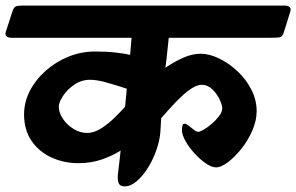

<svg xmlns="http://www.w3.org/2000/svg" viewBox="-78 -645 1059 686"><path d="M-57 -532 -33 -606Q-28 -620 -20.5 -622.5Q-13 -625 0 -625H938Q966 -625 959 -603L936 -529Q931 -513 920.5 -511.5Q910 -510 887 -510H525Q522 -485 519.5 -458.5Q517 -432 513 -403Q542 -423 575 -438Q608 -453 639 -453Q670 -453 705 -436Q740 -419 770.5 -390.5Q801 -362 820 -325Q839 -288 839 -248Q839 -214 823.5 -178.5Q808 -143 784.5 -113.5Q761 -84 736.5 -65.5Q712 -47 694 -47Q678 -47 657 -61.5Q636 -76 616.5 -97.5Q597 -119 584.5 -141.5Q572 -164 572 -180Q572 -186 573.5 -194.5Q575 -203 581 -203Q587 -203 596 -196Q605 -189 614.5 -181.5Q624 -174 630 -174Q636 -174 650 -182Q664 -190 679 -203Q694 -216 705 -230.5Q716 -245 716 -257Q716 -270 706.5 -290Q697 -310 680.5 -326Q664 -342 643 -342Q627 -342 608 -330Q589 -318 569.5 -299.5Q550 -281 531.5 -260.5Q513 -240 498 -223L495 -174Q493 -145 481.5 -111Q470 -77 451.5 -47Q433 -17 411 2Q389 21 367 21Q350 21 345.5 8Q341 -5 343.5 -24.5Q346 -44 348 -62L353 -107Q323 -88 285 -75Q247 -62 202 -62Q150 -62 105.5 -82.5Q61 -103 34.5 -142Q8 -181 8 -236Q8 -280 28.5 -320Q49 -360 85 -392Q121 -424 166.5 -442.5Q212 -461 263 -461Q304 -461 337.5 -457Q371 -453 387 -449L392 -510H-36Q-64 -510 -57 -532ZM132 -264Q132 -243 146.5 -221Q161 -199 184.5 -184.5Q208 -170 233 -170Q259 -170 285.5 -187.5Q312 -205 334.5 -227.5Q357 -250 369 -264L375 -328Q345 -338 307 -349Q269 -360 244 -360Q213 -360 187.5 -342.5Q162 -325 147 -302Q132 -279 132 -264Z"/></svg>

Font: Alkatra
Style: Bold
Weight: 700
Designer: Suman Bhandary
Version: Version 1.100;gftools[0.9.22]